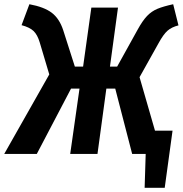

<svg xmlns="http://www.w3.org/2000/svg" viewBox="-50 -728 864 908"><path d="M683 -110H766L729 160H634L639 0H575L495 -309H453L411 0H282L326 -309H286L124 0H-30L183 -376L138 -527Q127 -564 108.5 -581.5Q90 -599 52 -609L89 -708Q159 -695 195 -667.5Q231 -640 249 -585L304 -413H343L382 -692H508L470 -413H504L601 -588Q624 -630 645.5 -652.5Q667 -675 695 -686.5Q723 -698 769 -708L794 -608Q762 -600 742.5 -583Q723 -566 700 -524L610 -363Z"/></svg>

Font: Fira Sans Compressed SemiBold
Style: Italic
Weight: 600
Width: 1
Italic angle: -8°
Designer: bBox Type GmbH & Carrois Corporate GbR & Edenspiekermann AG
Foundry: bBox Type GmbH & Carrois Corporate GbR & Edenspiekermann AG
Version: Version 4.301